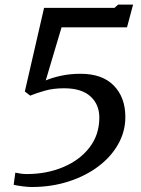

<svg xmlns="http://www.w3.org/2000/svg" viewBox="-20 -776 594 808"><path d="M44.5 -49.5Q55.5 -47 68 -45.2Q80.5 -43.5 92.5 -43.5Q176.5 -43.5 246 -72.8Q315.5 -102 356.8 -155.5Q398 -209 398 -281.5Q398 -336.5 360.5 -370.5Q323 -404.5 249.5 -404.5Q204 -404.5 168.2 -394.2Q132.5 -384 107 -373.5L84.5 -391L165.5 -743H462L477 -756.5H540L514.5 -661H239L172.5 -437.5Q197.5 -448.5 235.8 -457Q274 -465.5 319.5 -465.5Q410.5 -465.5 459 -415.8Q507.5 -366 507.5 -283.5Q507.5 -222.5 477.2 -169Q447 -115.5 393.2 -75.2Q339.5 -35 267.8 -12Q196 11 113.5 11Q97.5 11 74 8Q50.5 5 37.5 1.5Z"/></svg>

Font: Merriweather
Style: Italic
Weight: 400
Italic angle: -7.8°
Designer: Eben Sorkin
Foundry: Eben Sorkin
Version: Version 2.100